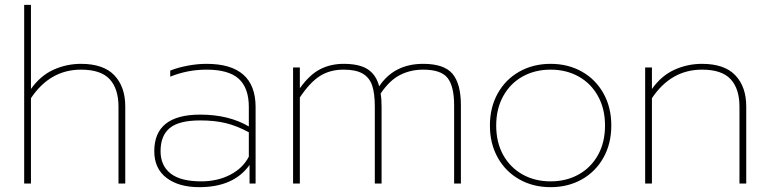

<svg xmlns="http://www.w3.org/2000/svg" viewBox="-20 -759 3181 794"><path d="M108 -353V0H80V-739H108V-391Q147 -446 201 -470.5Q255 -495 315 -495Q408 -495 453 -447.5Q498 -400 498 -319V0H470V-318Q470 -392 433.5 -431.5Q397 -471 315 -471Q187 -471 108 -353Z M618 -134Q618 -285 808 -285Q926 -285 1009 -236V-317Q1009 -395 967.5 -433Q926 -471 834 -471Q756 -471 684 -442V-467Q713 -479 754 -487Q795 -495 834 -495Q1037 -495 1037 -316V0H1012V-77Q947 15 804 15Q719 15 668.5 -23.5Q618 -62 618 -134ZM808 -261Q720 -261 682 -229.5Q644 -198 644 -134Q644 -74 685.5 -41.5Q727 -9 812 -9Q879 -9 931.5 -36Q984 -63 1009 -111V-212Q961 -238 915 -249.5Q869 -261 808 -261Z M1220 -356V0H1192V-480H1220V-394Q1260 -450 1303.5 -472.5Q1347 -495 1401 -495Q1467 -495 1501.5 -472Q1536 -449 1548 -402Q1610 -495 1730 -495Q1817 -495 1851.5 -453.5Q1886 -412 1886 -324V0H1858V-323Q1858 -402 1831 -436.5Q1804 -471 1730 -471Q1678 -471 1634.5 -449Q1591 -427 1554 -372Q1558 -351 1558 -319V0H1530V-318Q1530 -373 1519 -405.5Q1508 -438 1480 -454.5Q1452 -471 1401 -471Q1345 -471 1303.5 -445Q1262 -419 1220 -356Z M2006 -240Q2006 -315 2038.5 -373Q2071 -431 2128 -463Q2185 -495 2257 -495Q2329 -495 2386 -463Q2443 -431 2475.5 -373Q2508 -315 2508 -240Q2508 -165 2475.5 -107Q2443 -49 2386 -17Q2329 15 2257 15Q2185 15 2128 -17Q2071 -49 2038.5 -107Q2006 -165 2006 -240ZM2032 -240Q2032 -170 2061 -118Q2090 -66 2141 -37.5Q2192 -9 2257 -9Q2322 -9 2373 -37.5Q2424 -66 2453 -118Q2482 -170 2482 -240Q2482 -309 2453 -361.5Q2424 -414 2373 -442.5Q2322 -471 2257 -471Q2192 -471 2141 -442.5Q2090 -414 2061 -361.5Q2032 -309 2032 -240Z M2676 -353V0H2648V-480H2676V-391Q2715 -446 2769 -470.5Q2823 -495 2883 -495Q2976 -495 3021 -447.5Q3066 -400 3066 -319V0H3038V-318Q3038 -392 3001.5 -431.5Q2965 -471 2883 -471Q2755 -471 2676 -353Z"/></svg>

Font: Prompt Thin
Style: Regular
Weight: 100
Designer: Katatrad Team
Foundry: CadsonDemak
Version: Version 1.030